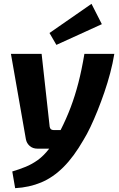

<svg xmlns="http://www.w3.org/2000/svg" viewBox="-20 -775 621 1001"><path d="M576 -494Q568 -445 554.5 -394Q541 -343 524 -293.5Q507 -244 488.5 -198Q470 -152 451.5 -113Q433 -74 415 -45Q365 42 311 96Q257 150 195 176Q133 202 59 206L44 119Q81 108 114 94.5Q147 81 177.5 59Q208 37 237 -0.5Q266 -38 296 -97Q326 -156 348.5 -215.5Q371 -275 388.5 -342.5Q406 -410 420 -494ZM197 -494 239 -114Q242 -97 259 -97H315L275 0H175Q151 0 135 -14Q119 -28 115 -49L37 -494ZM457 -755 511 -649 274 -541 238 -603Z"/></svg>

Font: Exo 2
Style: Bold Italic
Weight: 700
Italic angle: -8°
Designer: Natanael Gama
Foundry: Natanael Gama
Version: Version 2.010